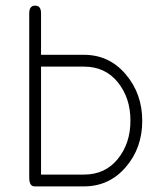

<svg xmlns="http://www.w3.org/2000/svg" viewBox="-20 -656 564 683"><path d="M126 -461H279Q368 -461 427 -392Q486 -323 486 -226Q486 -129 427 -61Q368 7 279 7H103Q84 7 84 -24V-609Q84 -636 105 -636Q126 -636 126 -609ZM279 -419H126V-35H279Q354 -35 399 -90.5Q444 -146 444 -227Q444 -308 399 -363.5Q354 -419 279 -419Z"/></svg>

Font: Jura Light
Style: Regular
Weight: 300
Designer: Daniel Johnson, Alexei Vanyashin
Foundry: Daniel Johnson
Version: Version 5.103